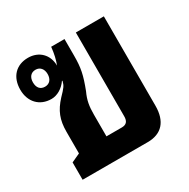

<svg xmlns="http://www.w3.org/2000/svg" viewBox="-124 -633 738 748"><g transform="rotate(-30 245.0 -259.0)"><path d="M41 0H334C397 0 431 -38 431 -108V-510H305V-133C305 -111 296 -100 275 -100H206V-197C206 -235 210 -260 225 -292C248 -352 254 -381 254 -435V-510H194C191 -480 185 -455 177 -435C177 -484 143 -518 94 -518C40 -518 6 -482 6 -425C6 -370 41 -333 94 -333C120 -333 147 -349 164 -374L166 -373C161 -353 156 -347 129 -319C94 -281 80 -247 80 -193V-96L41 -78ZM96 -387C75 -387 63 -401 63 -425C63 -448 75 -463 96 -463C116 -463 129 -448 129 -425C129 -401 116 -387 96 -387Z"/></g></svg>

Font: Noto Sans Thai Looped UI Narrow
Style: Bold
Weight: 700
Width: 4
Designer: Cadson Demak Team
Foundry: Cadson Demak Co., Ltd.
Version: Version 1.000